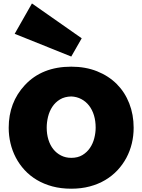

<svg xmlns="http://www.w3.org/2000/svg" viewBox="-20 -1095 838 1130"><path d="M168 -1074.7 460.9 -869.6 399.4 -762.2 66.4 -896ZM31.2 -342.8Q31.2 -491.7 126 -593.8Q227.1 -702.6 399.4 -702.6Q483.4 -702.6 551.3 -675.5Q619.1 -648.4 667 -600.6Q714.8 -552.7 740.7 -486.6Q766.6 -420.4 766.6 -342.8Q766.6 -295.9 755.9 -251Q745.1 -206.1 723.9 -166.3Q702.6 -126.5 671.4 -93Q640.1 -59.6 599.4 -35.4Q558.6 -11.2 508.5 2.2Q458.5 15.6 399.4 15.6Q338.9 15.6 288.3 2Q237.8 -11.7 196.8 -36.1Q155.8 -60.5 124.8 -94.2Q93.8 -127.9 73 -167.7Q52.2 -207.5 41.7 -252Q31.2 -296.4 31.2 -342.8ZM399.4 -166Q438 -166 465.1 -182.4Q492.2 -198.7 509.5 -224.4Q526.9 -250 534.9 -281.7Q543 -313.5 543 -343.8Q543 -383.3 533 -416.3Q522.9 -449.2 504.2 -473.4Q485.4 -497.6 458.7 -511.7Q432.1 -525.9 399.4 -527.3Q360.4 -526.4 333 -509.8Q305.7 -493.2 288.3 -467Q271 -440.9 262.9 -408.4Q254.9 -376 254.9 -343.8Q254.9 -305.7 264.9 -273.2Q274.9 -240.7 293.7 -217Q312.5 -193.4 339.4 -179.7Q366.2 -166 399.4 -166Z"/></svg>

Font: Paytone One
Style: Regular
Weight: 400
Designer: vernon adams
Foundry: vernon adams
Version: 1.000